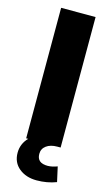

<svg xmlns="http://www.w3.org/2000/svg" viewBox="-137 -762 590 1012"><g transform="rotate(15 158.0 -256.0)"><path d="M281 181Q231 200 174 200Q116 200 78 169Q40 138 40 85Q40 36 75 0H64V-712H252V0H234Q197 0 174.5 16.5Q152 33 152 61Q152 111 210 111Q233 111 263 100Z"/></g></svg>

Font: Muli Black
Style: Regular
Weight: 900
Designer: Vernon Adams
Foundry: Vernon Adams
Version: Version 2.001